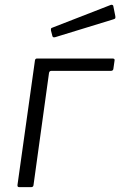

<svg xmlns="http://www.w3.org/2000/svg" viewBox="-20 -771 496 791"><path d="M59 0Q51 0 52 -9L124 -522Q125 -530 133 -530H444Q448 -530 450.5 -528Q453 -526 452 -522L447 -487Q446 -479 436 -479H191Q184 -479 182 -471L118 -8Q117 0 108 0ZM447 -745 455 -705Q456 -700 455 -696.5Q454 -693 446 -691L208 -618Q202 -616 198.5 -618.5Q195 -621 195 -626L190 -645Q189 -655 193 -656L437 -751Q440 -752 443.5 -750.5Q447 -749 447 -745Z"/></svg>

Font: Libre Franklin Light
Style: Italic
Weight: 300
Italic angle: -8°
Designer: Pablo Impallari, Rodrigo Fuenzalida, Nhung Nguyen
Foundry: Impallari Type
Version: Version 3.000